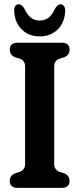

<svg xmlns="http://www.w3.org/2000/svg" viewBox="-20 -906 383 926"><path d="M241.5 -114.5Q241.5 -87.5 267.5 -77L290.5 -70Q315.5 -59 315.5 -33.5Q315.5 0 278 0H65Q27 0 27 -33.5Q27 -59 52.5 -70L75 -77Q101 -87.5 101 -114.5V-586Q101 -613 77 -622.5L52.5 -630Q27 -641 27 -666.5Q27 -700 65 -700H278Q315.5 -700 315.5 -666.5Q315.5 -641 290.5 -630L265.5 -622.5Q241.5 -613 241.5 -586ZM171.5 -807Q197.5 -807 215 -821.2Q232.5 -835.5 246 -865.5Q258.5 -885.5 271.5 -885.5Q283 -885.5 289.2 -875.8Q295.5 -866 294.5 -850Q291 -795.5 257.2 -763Q223.5 -730.5 171.5 -730.5Q119.5 -730.5 85.8 -763Q52 -795.5 48.5 -850Q47 -866 53.2 -875.8Q59.5 -885.5 71 -885.5Q84 -885.5 97 -865.5Q110.5 -835.5 128 -821.2Q145.5 -807 171.5 -807Z"/></svg>

Font: Fraunces 144pt S100 SemiBold
Style: Regular
Weight: 600
Version: Version 1.000; ttfautohint (v1.8.3)